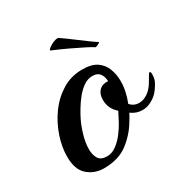

<svg xmlns="http://www.w3.org/2000/svg" viewBox="-138 -696 805 825"><g transform="rotate(-30 264.5 -284.0)"><path d="M148 8Q102 8 68.5 -21Q35 -50 35 -114Q35 -161 52 -212Q69 -263 100.5 -307Q132 -351 177 -379Q222 -407 278 -407Q324 -407 349.5 -389.5Q375 -372 386 -343Q397 -314 397 -281Q397 -256 391.5 -230.5Q386 -205 376 -180Q393 -160 419 -160Q447 -160 471 -181Q485 -193 496.5 -211.5Q508 -230 517 -246Q520 -252 524 -252Q529 -252 529 -238Q529 -229 526.5 -217Q524 -205 516 -193Q501 -167 485 -153.5Q469 -140 449 -132Q434 -126 417 -126Q386 -126 361 -145Q353 -128 341 -110Q312 -61 266 -26.5Q220 8 148 8ZM186 -30Q209 -30 230.5 -45.5Q252 -61 270 -84Q288 -107 301.5 -132Q315 -157 324 -176Q290 -205 290 -249Q290 -278 306 -294Q322 -310 350 -308Q349 -331 338 -346Q327 -361 302 -361Q279 -361 258.5 -347Q238 -333 220.5 -311.5Q203 -290 189.5 -267.5Q176 -245 167 -227Q154 -201 143 -164Q132 -127 132 -95Q132 -67 143.5 -48.5Q155 -30 186 -30ZM376 -461Q368 -467 340.5 -481Q313 -495 276 -512.5Q239 -530 203 -545Q197 -547 203 -553Q209 -559 220.5 -565.5Q232 -572 243.5 -575Q255 -578 260 -574Q285 -557 314.5 -534.5Q344 -512 368.5 -494.5Q393 -477 400 -473Q401 -471 390 -465.5Q379 -460 376 -461Z"/></g></svg>

Font: Playball
Style: Regular
Weight: 400
Designer: Robert E. Leuschke
Foundry: Robert E. Leuschke
Version: Version 1.010